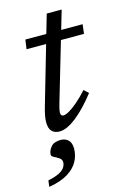

<svg xmlns="http://www.w3.org/2000/svg" viewBox="-122 -605 599 912"><g transform="rotate(-15 178.0 -149.0)"><path d="M67.5 -408.5 74 -454.5H355.5L350 -408.5ZM152 -121Q149 -111 147 -102.8Q145 -94.5 143.8 -88Q142.5 -81.5 142.5 -77Q142.5 -67.5 146 -63.5Q149.5 -59.5 156 -59.5Q167 -59.5 185.2 -70Q203.5 -80.5 227.2 -100.8Q251 -121 278.5 -151.5L300.5 -131Q274.5 -97.5 249.5 -71.5Q224.5 -45.5 201.5 -27.5Q178.5 -9.5 157.8 0Q137 9.5 118.5 9.5Q95.5 9.5 81.5 -4.2Q67.5 -18 67.5 -49.5Q67.5 -63 71 -82Q74.5 -101 82.5 -128L204 -547.5H277.5ZM48.5 105.5Q48.5 86.5 63.5 68Q78.5 49.5 112.5 49.5Q134.5 49.5 149 63Q163.5 76.5 163.5 105.5Q163.5 138 147.8 167.5Q132 197 96.8 219Q61.5 241 2.5 251L6.5 220Q43 212.5 62.5 202Q82 191.5 89.5 179.2Q97 167 97 154.5Q97 141 84.8 132.8Q72.5 124.5 60.5 118.8Q48.5 113 48.5 105.5Z"/></g></svg>

Font: Newsreader
Style: Italic
Weight: 400
Italic angle: -17°
Designer: Hugues Gentile
Foundry: Production Type
Version: Version 1.003